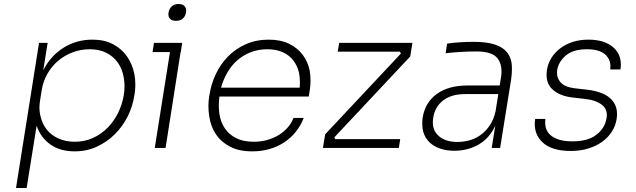

<svg xmlns="http://www.w3.org/2000/svg" viewBox="-20 -739 3179 959"><path d="M60 200 175 -525H218L196 -388Q232 -459 296.5 -500Q361 -541 442 -541Q502 -541 545 -518Q588 -495 614.5 -457Q641 -419 651 -370Q656 -344 656 -316Q656 -292 652 -267L650 -257Q642 -206 617.5 -157Q593 -108 554 -69Q515 -30 464 -6.5Q413 17 353 17Q280 17 231.5 -17.5Q183 -52 163 -111L113 200ZM354 -31Q403 -31 444.5 -50Q486 -69 517.5 -101Q549 -133 569.5 -174.5Q590 -216 598 -262Q602 -286 602 -309Q602 -331 598 -352Q591 -394 569 -425.5Q547 -457 511.5 -475Q476 -493 428 -493Q383 -493 342.5 -477.5Q302 -462 270 -435Q238 -408 216.5 -370Q195 -332 188 -287L180 -236Q177 -218 177 -202Q177 -178 183 -156Q192 -118 214.5 -90.5Q237 -63 272.5 -47Q308 -31 354 -31Z M753 0 829 -479H742L749 -525H890L883 -479H882L807 0ZM859 -635Q837 -635 828 -647Q821 -655 821 -668Q821 -672 822 -677Q825 -695 837.5 -707Q850 -719 872 -719Q894 -719 903 -707Q910 -698 910 -686Q910 -682 909 -677Q906 -658 893.5 -646.5Q881 -635 859 -635Z M1240 17Q1173 17 1128 -7Q1083 -31 1057.5 -70Q1032 -109 1025 -159Q1021 -184 1021 -209Q1021 -234 1025 -259L1027 -269Q1035 -320 1058 -369Q1081 -418 1118.5 -456.5Q1156 -495 1207.5 -518Q1259 -541 1322 -541Q1382 -541 1424.5 -520Q1467 -499 1492.5 -464.5Q1518 -430 1527 -386Q1531 -362 1531 -337Q1531 -315 1528 -293L1522 -257H1076Q1073 -234 1073 -212Q1073 -191 1076 -170Q1082 -129 1103 -98Q1124 -67 1159.5 -49Q1195 -31 1247 -31Q1285 -31 1317 -40.5Q1349 -50 1374.5 -66Q1400 -82 1418.5 -104Q1437 -126 1446 -150H1497Q1483 -113 1458.5 -82Q1434 -51 1401 -29Q1368 -7 1327.5 5Q1287 17 1240 17ZM1315 -493Q1270 -493 1232 -478Q1194 -463 1165 -437.5Q1136 -412 1115.5 -376.5Q1095 -341 1084 -301H1477Q1478 -315 1478 -328Q1478 -355 1473 -378Q1464 -413 1444 -438.5Q1424 -464 1391.5 -478.5Q1359 -493 1315 -493Z M1593 0 1604 -68 1982 -471 1978 -481H1667L1674 -525H2040L2029 -457L1650 -53L1654 -44H1979L1972 0Z M2250 14Q2210 14 2178 3Q2146 -8 2124.5 -29Q2103 -50 2094 -81Q2089 -99 2089 -121Q2089 -135 2091 -151Q2103 -227 2161.5 -269.5Q2220 -312 2315 -312H2476L2482 -350Q2485 -367 2485 -382Q2485 -422 2465 -448Q2437 -482 2361 -482Q2319 -482 2277.5 -479.5Q2236 -477 2206 -473L2213 -521Q2244 -526 2279.5 -528Q2315 -530 2347 -530Q2406 -530 2445.5 -518.5Q2485 -507 2507 -484Q2529 -461 2535 -426Q2537 -411 2537 -394Q2537 -370 2533 -342L2478 0H2436L2454 -112Q2425 -48 2370.5 -17Q2316 14 2250 14ZM2265 -30Q2293 -30 2322.5 -37.5Q2352 -45 2378 -63Q2404 -81 2424.5 -110Q2445 -139 2455 -182L2469 -269H2303Q2234 -269 2193 -237Q2152 -205 2144 -151Q2142 -139 2142 -128Q2142 -87 2169 -62Q2202 -30 2265 -30Z M2831 15Q2733 15 2688 -30Q2651 -66 2651 -119Q2651 -131 2653 -145H2704Q2703 -136 2703 -128Q2703 -115 2706 -102Q2711 -82 2727 -66.5Q2743 -51 2770.5 -42Q2798 -33 2839 -33Q2917 -33 2959 -66Q3001 -99 3009 -146Q3011 -155 3011 -164Q3011 -196 2987 -215Q2957 -239 2901 -245L2840 -252Q2772 -260 2737 -295Q2710 -322 2710 -365Q2710 -377 2712 -390Q2717 -422 2734 -449.5Q2751 -477 2778 -497.5Q2805 -518 2840.5 -529.5Q2876 -541 2919 -541Q3001 -541 3045 -501Q3081 -468 3081 -417Q3081 -405 3079 -392H3028Q3029 -400 3029 -408Q3029 -441 3006 -464Q2976 -493 2912 -493Q2843 -493 2806.5 -462Q2770 -431 2763 -389Q2762 -382 2762 -376Q2762 -349 2779 -329Q2800 -304 2851 -298L2912 -291Q2948 -287 2978 -276.5Q3008 -266 3028 -248Q3048 -230 3057 -204Q3062 -188 3062 -170Q3062 -158 3060 -145Q3055 -111 3036.5 -82Q3018 -53 2988.5 -31.5Q2959 -10 2919 2.5Q2879 15 2831 15Z"/></svg>

Font: Sora ExtraLight
Style: Italic
Weight: 200
Designer: Jonathan Barnbrook, Juli√°n Moncada
Version: Version 1.000